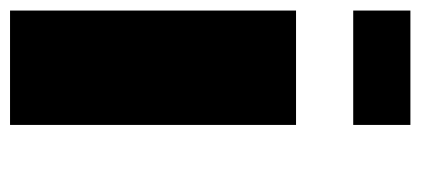

<svg xmlns="http://www.w3.org/2000/svg" viewBox="-242 -576 818 373"><g transform="rotate(90 166.5 -389.0)"><path d="M0 0V-555.6H222.2V0ZM0 -666.7V-777.8H222.2V-666.7Z"/></g></svg>

Font: Pixeloid Sans
Style: Bold
Weight: 700
Monospace: yes
Designer: GGBot
Version: 0.3